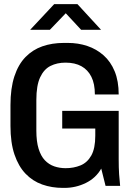

<svg xmlns="http://www.w3.org/2000/svg" viewBox="-20 -905 640 935"><path d="M286 10Q232 10 185.5 -6.5Q139 -23 104.5 -59Q70 -95 50.5 -152.5Q31 -210 31 -292V-393Q31 -475 50 -533Q69 -591 104 -627Q139 -663 186.5 -679.5Q234 -696 291 -696H310Q361 -696 405.5 -681Q450 -666 484.5 -635.5Q519 -605 538.5 -557.5Q558 -510 558 -445H442Q442 -497 425 -531Q408 -565 376.5 -582.5Q345 -600 299 -600Q258 -600 226 -584Q194 -568 175.5 -528.5Q157 -489 157 -418V-269Q157 -216 168 -180.5Q179 -145 198.5 -124.5Q218 -104 244 -95Q270 -86 300 -86Q339 -86 372 -99.5Q405 -113 424.5 -147.5Q444 -182 444 -244V-279H283V-365H558V-130Q558 -88 560 -57Q562 -26 565 0H494L473 -84Q447 -38 398 -14Q349 10 294 10ZM127 -760 244 -885H357L472 -760H375L283 -859H318L223 -760Z"/></svg>

Font: Chivo Mono Medium Medium
Style: Regular
Weight: 500
Monospace: yes
Version: Version 1.008